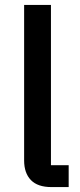

<svg xmlns="http://www.w3.org/2000/svg" viewBox="-20 -760 325 780"><path d="M189 0Q133 0 105.5 -28.5Q78 -57 78 -108V-740H187V-89H259V0Z"/></svg>

Font: IBM Plex Sans Thai Medium
Style: Regular
Weight: 500
Designer: Mike Abbink, Paul van der Laan, Pieter van Rosmalen, Ben Mitchell, Mark Frömberg
Foundry: Bold Monday
Version: Version 1.1